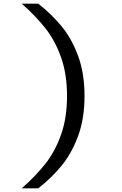

<svg xmlns="http://www.w3.org/2000/svg" viewBox="-20 -821 660 1041"><path d="M98.2 -801H187.7Q258.8 -745 313.2 -679.4Q367.7 -613.8 403 -519.1Q438.3 -424.3 438.3 -300.5Q438.3 -177.2 403 -82.4Q367.7 12.3 313.2 78.3Q258.7 144.3 187.7 200H98.2Q175 132 227.2 65.4Q279.3 -1.2 311.3 -91.6Q343.3 -182 343.3 -300.5Q343.3 -419 311.3 -509.4Q279.3 -599.8 227.2 -666.4Q175 -733 98.2 -801Z"/></svg>

Font: Monaspace Neon Var
Style: Regular
Weight: 400
Designer: Riley Cran and the Lettermatic Team
Version: Version 1.000 (Monaspace Neon Var)